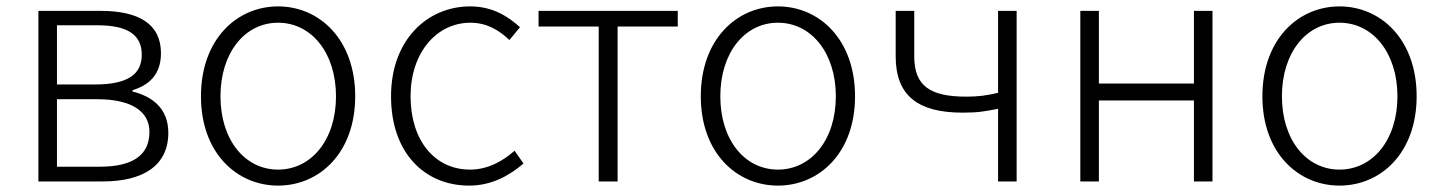

<svg xmlns="http://www.w3.org/2000/svg" viewBox="-20 -567 4503 600"><path d="M100 0H301C425 0 506 -48 506 -152C506 -232 451 -267 394 -281V-285C445 -301 483 -333 483 -401C483 -493 412 -533 295 -533H100ZM158 -303V-488H285C382 -488 423 -456 423 -396C423 -337 383 -303 276 -303ZM158 -46V-257H283C391 -257 447 -219 447 -155C447 -82 395 -46 291 -46Z M849 13C978 13 1090 -89 1090 -266C1090 -444 978 -547 849 -547C720 -547 608 -444 608 -266C608 -89 720 13 849 13ZM849 -37C745 -37 669 -130 669 -266C669 -402 745 -496 849 -496C953 -496 1030 -402 1030 -266C1030 -130 953 -37 849 -37Z M1446 13C1514 13 1569 -16 1616 -56L1588 -96C1552 -64 1505 -37 1449 -37C1337 -37 1263 -130 1263 -266C1263 -402 1344 -496 1450 -496C1501 -496 1539 -473 1572 -442L1605 -482C1568 -515 1521 -547 1449 -547C1317 -547 1202 -444 1202 -266C1202 -89 1307 13 1446 13Z M1851 0H1910V-484H2098V-533H1663V-484H1851Z M2411 13C2540 13 2652 -89 2652 -266C2652 -444 2540 -547 2411 -547C2282 -547 2170 -444 2170 -266C2170 -89 2282 13 2411 13ZM2411 -37C2307 -37 2231 -130 2231 -266C2231 -402 2307 -496 2411 -496C2515 -496 2592 -402 2592 -266C2592 -130 2515 -37 2411 -37Z M3099 0H3157V-533H3099V-277C3062 -268 3035 -265 2999 -265C2886 -265 2837 -299 2837 -391V-533H2779V-391C2779 -266 2851 -215 2988 -215C3038 -215 3057 -219 3099 -227Z M3356 0H3414V-253H3711V0H3769V-533H3711V-306H3414V-533H3356Z M4166 13C4295 13 4407 -89 4407 -266C4407 -444 4295 -547 4166 -547C4037 -547 3925 -444 3925 -266C3925 -89 4037 13 4166 13ZM4166 -37C4062 -37 3986 -130 3986 -266C3986 -402 4062 -496 4166 -496C4270 -496 4347 -402 4347 -266C4347 -130 4270 -37 4166 -37Z"/></svg>

Font: Spoqa Han Sans Neo Light
Style: Regular
Weight: 300
Designer: [Spoqa Han Sans Neo] Dong-huui Kim ___ Younghwa Kang ___ Yujin Lee ___ [Noto Sans] Ryoko NISHIZUKA ____ (kana & ideograp
Foundry: Spoqa (http://www.spoqa-han-sans.com)
Version: Version 1.100;hotconv 1.0.109;makeotfexe 2.5.65596